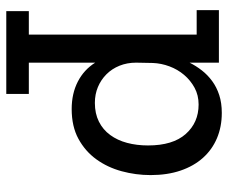

<svg xmlns="http://www.w3.org/2000/svg" viewBox="-76 -420 709 596"><g transform="rotate(90 278.0 -121.5)"><path d="M523 -235Q523 -189 511 -145Q499 -101 474 -66.5Q449 -32 410.5 -11Q372 10 318 10Q270 10 233 -9Q196 -28 174 -63V143H271V213H14V143H87V-378H11V-447H174V-356Q184 -376 198 -394Q212 -412 231 -426Q250 -440 274.5 -448Q299 -456 330 -456Q373 -456 408.5 -441Q444 -426 469.5 -397.5Q495 -369 509 -328Q523 -287 523 -235ZM431 -227Q431 -304 395.5 -344Q360 -384 304 -384Q275 -384 252 -371.5Q229 -359 212 -339Q195 -319 185.5 -293.5Q176 -268 175 -242L174 -190Q174 -162 183.5 -138.5Q193 -115 210 -98Q227 -81 249.5 -71.5Q272 -62 299 -62Q332 -62 357 -74.5Q382 -87 398.5 -109.5Q415 -132 423 -162Q431 -192 431 -227Z"/></g></svg>

Font: Zilla Slab Medium
Style: Regular
Weight: 500
Designer: Typotheque.com
Foundry: Typotheque type foundry
Version: Version 1.1; 2017